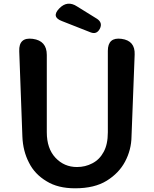

<svg xmlns="http://www.w3.org/2000/svg" viewBox="-20 -1000 832 1038"><path d="M386 18Q293 18 232 -20Q168 -58 137 -120Q104 -183 101 -262L84 -723Q81 -800 157 -790Q233 -780 233 -703V-285Q233 -197 280 -147Q327 -97 396 -97Q441 -97 479 -117Q518 -137 540 -178Q563 -219 563 -285V-725Q563 -800 637 -790Q711 -780 708 -705L691 -262Q690 -190 656 -126Q623 -64 557 -23Q491 18 386 18ZM315 -886Q256 -908 300 -954Q344 -1000 397 -965L505 -898Q536 -877 520 -845Q503 -812 470 -825Z"/></svg>

Font: MaokenZhuyuanTi
Style: Regular
Weight: 400
Designer: Fontworks Inc & LongZhuTi team: ZERO子、时光羊、荆南、频凡、刘鹏、Little White Dog、帆影Magmeta、奈白不弍、白日月球、ChaoTawei、雨三（排名不分先后）
Version: Version 1.000; 20230222